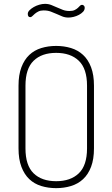

<svg xmlns="http://www.w3.org/2000/svg" viewBox="-20 -969 583 995"><path d="M271 6Q230 6 194 -5Q158 -16 132 -40.5Q106 -65 91 -104.5Q76 -144 76 -200V-525Q76 -581 91 -620.5Q106 -660 132 -684.5Q158 -709 194 -720Q230 -731 271 -731Q312 -731 348 -720Q384 -709 410.5 -684.5Q437 -660 452 -620.5Q467 -581 467 -525V-200Q467 -144 452 -104.5Q437 -65 410.5 -40.5Q384 -16 348 -5Q312 6 271 6ZM431 -525Q431 -613 388.5 -654Q346 -695 271 -695Q196 -695 154 -654Q112 -613 112 -525V-200Q112 -112 154 -71Q196 -30 271 -30Q346 -30 388.5 -71Q431 -112 431 -200ZM340 -912Q357 -912 367 -917Q377 -922 383.5 -928Q390 -934 394.5 -939Q399 -944 405 -944Q410 -944 414.5 -940Q419 -936 419 -929Q419 -917 410.5 -908Q402 -899 389 -892Q376 -885 361.5 -881.5Q347 -878 335 -878Q317 -878 302.5 -884Q288 -890 273.5 -896.5Q259 -903 243 -909Q227 -915 206 -915Q190 -915 179 -909.5Q168 -904 160.5 -897.5Q153 -891 147.5 -885.5Q142 -880 137 -880Q124 -880 124 -897Q124 -907 133 -916Q142 -925 155 -932.5Q168 -940 183.5 -944.5Q199 -949 213 -949Q231 -949 246 -943Q261 -937 275.5 -930.5Q290 -924 305.5 -918Q321 -912 340 -912Z"/></svg>

Font: AkaAcidDosis
Style: ExtraLight
Weight: 250
Designer: Edgar Tolentino, Pablo Impallari, Igino Marini, Aka-Acid
Foundry: Edgar Tolentino, Pablo Impallari, Igino Marini, Aka-Acid
Version: Version 1.007